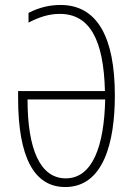

<svg xmlns="http://www.w3.org/2000/svg" viewBox="-20 -744 535 774"><path d="M221 -688C341 -688 398 -585 403 -377H53V-348C53 -111 117 10 243 10C397 10 443 -170 443 -359C443 -594 372 -724 224 -724C183 -724 139 -715 95 -692V-653C140 -676 178 -688 221 -688ZM245 -25C142 -25 91 -142 91 -343H404C400 -155 353 -25 245 -25Z"/></svg>

Font: Noto Sans ExtraCondensed ExtraLight
Style: Regular
Weight: 200
Width: 2
Designer: Monotype Design Team
Foundry: Monotype Imaging Inc.
Version: Version 2.013